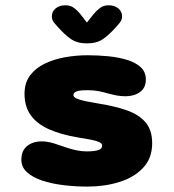

<svg xmlns="http://www.w3.org/2000/svg" viewBox="-20 -697 659 728"><path d="M311.5 10.5Q266.5 10.5 222 5.2Q177.5 0 141 -12Q104.5 -24 82.8 -43.5Q61 -63 61 -91.5Q61 -126 83 -143.5Q105 -161 139.5 -161Q153 -161 169.8 -157.2Q186.5 -153.5 205 -146.5Q221 -141 238 -135.5Q255 -130 273 -126.5Q291 -123 309.5 -123Q337.5 -123 352.5 -127.8Q367.5 -132.5 367.5 -145Q367.5 -152.5 357.5 -157.5Q347.5 -162.5 327 -166.8Q306.5 -171 274.5 -176Q210 -187 165 -207.2Q120 -227.5 96.5 -260.2Q73 -293 73 -341.5Q73 -383 94 -411Q115 -439 149.8 -455.8Q184.5 -472.5 227 -480Q269.5 -487.5 312 -487.5Q350.5 -487.5 389.5 -483.8Q428.5 -480 461 -470.2Q493.5 -460.5 513.2 -442.5Q533 -424.5 533 -395.5Q533 -364 510.8 -348Q488.5 -332 456 -332Q438.5 -332 422.5 -335Q406.5 -338 390.5 -342.5Q375 -347 355.8 -351Q336.5 -355 314.5 -355Q303.5 -355 293.5 -354.5Q283.5 -354 275.5 -352Q267.5 -350 263 -346.2Q258.5 -342.5 258.5 -336Q258.5 -329 270.2 -323.5Q282 -318 302.5 -313.8Q323 -309.5 350 -305Q414 -295 460.5 -278.8Q507 -262.5 532 -233Q557 -203.5 557 -154Q557 -97 522.5 -60.5Q488 -24 432.2 -6.8Q376.5 10.5 311.5 10.5ZM431 -607 420.5 -595Q393.5 -564.5 370 -548.5Q346.5 -532.5 309.5 -532.5Q273 -532.5 249.2 -548.8Q225.5 -565 199 -595L188.5 -607Q176.5 -619.5 176.5 -634.5Q176.5 -653 190.8 -665Q205 -677 228 -677Q247 -677 260.2 -667.2Q273.5 -657.5 285 -643L309.5 -611.5L334.5 -643Q345.5 -656.5 359 -666.8Q372.5 -677 391.5 -677Q414.5 -677 428.8 -665Q443 -653 443 -634.5Q443 -620.5 431 -607Z"/></svg>

Font: Sono Monospace ExtraBold
Style: Regular
Weight: 800
Version: Version 2.112